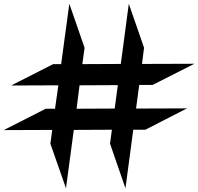

<svg xmlns="http://www.w3.org/2000/svg" viewBox="-133 -836 1066 1033"><path d="M631 -492 913 -493 688 -379H616L599 -252L873 -253L649 -138H584L542 177L459 -63L469 -138L264 -137L222 177L138 -63L148 -137L-113 -136L113 -251H163L181 -377L-73 -376L153 -491H196L240 -816L322 -579L310 -491L517 -492L560 -816L642 -579ZM501 -378 295 -377 279 -251 484 -252Z"/></svg>

Font: Digital Numbers
Style: Regular
Weight: 400
Version: Version 001.102